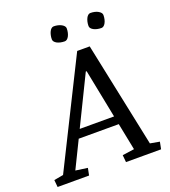

<svg xmlns="http://www.w3.org/2000/svg" viewBox="-210 -939 925 1047"><g transform="rotate(-20 252.5 -415.5)"><path d="M497.6 -51.3 552.2 -41.5 543.9 0H340.3L336.4 -41.5L405.3 -51.3L374 -208H141.6L64.9 -51.3L134.3 -41.5L126 0H-56.6L-60.5 -41.5L-6.3 -51.3L297.4 -660.6H370.1ZM303.2 -539.1 165 -256.3H364.3L308.1 -539.1ZM189 -767.1Q189 -779.8 191.7 -791.3Q194.3 -802.7 198.7 -811.5Q203.1 -820.3 209.2 -825.4Q215.3 -830.6 222.7 -830.6Q235.4 -830.6 246.8 -827.9Q258.3 -825.2 267.1 -820.3Q275.9 -815.4 281 -809.3Q286.1 -803.2 286.1 -795.9Q286.1 -782.7 283.4 -771.2Q280.8 -759.8 276.1 -751.2Q271.5 -742.7 265.4 -737.8Q259.3 -732.9 252 -732.9Q238.8 -732.9 227.1 -735.6Q215.3 -738.3 207 -742.9Q198.7 -747.6 193.8 -753.7Q189 -759.8 189 -767.1ZM401.9 -767.1Q401.9 -779.8 404.5 -791.3Q407.2 -802.7 411.6 -811.5Q416 -820.3 422.1 -825.4Q428.2 -830.6 435.5 -830.6Q448.7 -830.6 460.2 -827.9Q471.7 -825.2 480.2 -820.3Q488.8 -815.4 493.9 -809.3Q499 -803.2 499 -795.9Q499 -782.7 496.3 -771.2Q493.7 -759.8 489 -751.2Q484.4 -742.7 478.3 -737.8Q472.2 -732.9 464.8 -732.9Q451.7 -732.9 440.2 -735.6Q428.7 -738.3 420.2 -742.9Q411.6 -747.6 406.7 -753.7Q401.9 -759.8 401.9 -767.1Z"/></g></svg>

Font: Noticia Text
Style: Italic
Weight: 400
Italic angle: -8°
Designer: JM Sole
Foundry: JM Sole
Version: Version 1.003